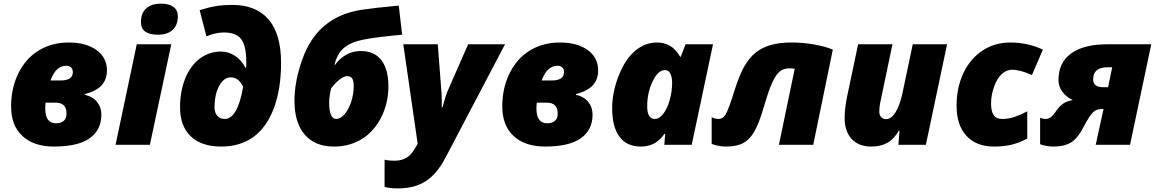

<svg xmlns="http://www.w3.org/2000/svg" viewBox="-20 -797 6369 1057"><path d="M357.9 -563Q454.6 -563 511.7 -521.2Q568.8 -479.5 568.8 -409.2Q568.8 -360.8 540.3 -328.4Q511.7 -295.9 446.8 -278.8V-274.9Q489.7 -266.1 513.9 -236.3Q538.1 -206.5 538.1 -166Q538.1 -82 473.9 -36.1Q409.7 9.8 276.9 9.8Q166 9.8 103.5 -48.1Q41 -106 41 -210.9Q41 -312.5 81.8 -394.5Q122.6 -476.6 194.3 -519.8Q266.1 -563 357.9 -563ZM231 -231.9Q229 -214.4 229 -199.2Q229 -118.2 289.1 -118.2Q314 -118.2 330.1 -131.1Q346.2 -144 346.2 -171.9Q346.2 -231.9 286.1 -231.9ZM314 -354Q380.9 -354 380.9 -399.9Q380.9 -416.5 371.3 -425.8Q361.8 -435.1 346.2 -435.1Q318.4 -435.1 296.6 -417Q274.9 -398.9 257.8 -354Z M805.2 0H616.2L732.9 -553.2H922.9ZM755.9 -674.8Q755.9 -725.1 784.9 -751Q814 -776.9 866.2 -776.9Q910.6 -776.9 934.8 -759Q959 -741.2 959 -708Q959 -659.2 930.7 -632.6Q902.3 -606 849.1 -606Q755.9 -606 755.9 -674.8Z M1527.3 -451.2Q1527.3 -305.7 1487.1 -200Q1446.8 -94.2 1374 -42.2Q1301.3 9.8 1198.2 9.8Q1088.9 9.8 1030 -46.6Q971.2 -103 971.2 -206.1Q971.2 -294.9 999.8 -365.2Q1028.3 -435.5 1079.8 -474.4Q1131.3 -513.2 1196.3 -513.2Q1238.3 -513.2 1274.4 -489.3Q1310.5 -465.3 1331.1 -423.8H1335L1335.9 -441.4V-456.1Q1335.9 -543.9 1308.1 -581.1Q1280.3 -618.2 1212.4 -618.2Q1168.9 -618.2 1116.2 -597.2L1079.1 -741.2Q1130.4 -757.3 1170.7 -763.7Q1210.9 -770 1258.3 -770Q1390.1 -770 1458.7 -689.7Q1527.3 -609.4 1527.3 -451.2ZM1217.3 -142.1Q1252.4 -142.1 1278.3 -187.5Q1304.2 -232.9 1318.4 -319.8Q1293.9 -371.1 1250 -371.1Q1212.4 -371.1 1186.8 -324.5Q1161.1 -277.8 1161.1 -205.1Q1161.1 -176.3 1176.3 -159.2Q1191.4 -142.1 1217.3 -142.1Z M2175.3 -766.1 2193.8 -606 2144 -601.1Q1999 -586.4 1946 -570.6Q1893.1 -554.7 1863.8 -524.2Q1834.5 -493.7 1821.3 -440.9H1825.2Q1850.1 -475.6 1886.2 -495.8Q1922.4 -516.1 1966.3 -516.1Q2041 -516.1 2079.6 -465.6Q2118.2 -415 2118.2 -321.8Q2118.2 -230 2078.9 -151.6Q2039.6 -73.2 1972.2 -31.7Q1904.8 9.8 1817.9 9.8Q1714.4 9.8 1657.7 -55.7Q1601.1 -121.1 1601.1 -243.2Q1601.1 -348.1 1643.8 -468.8Q1686.5 -589.4 1768.3 -657Q1850.1 -724.6 1971.2 -743.2Q2045.4 -754.4 2175.3 -766.1ZM1831.1 -142.1Q1854 -142.1 1876.5 -167.5Q1898.9 -192.9 1913.1 -235.8Q1927.2 -278.8 1927.2 -324.2Q1927.2 -349.6 1919.7 -363.8Q1912.1 -377.9 1891.1 -377.9Q1874.5 -377.9 1850.6 -359.9Q1826.7 -341.8 1803.2 -311Q1799.8 -298.8 1795.9 -275.6Q1792 -252.4 1792 -232.9Q1792 -142.1 1831.1 -142.1Z M2200.2 -553.2H2390.1L2411.1 -278.8L2412.1 -248.5V-206.1H2416Q2434.1 -270.5 2440.4 -286.9Q2446.8 -303.2 2557.1 -553.2H2760.3L2433.1 69.8Q2386.2 160.2 2324.2 200.2Q2262.2 240.2 2172.4 240.2Q2127.4 240.2 2097.2 231.9V82Q2119.6 87.9 2150.4 87.9Q2192.9 87.9 2220 70.1Q2247.1 52.2 2268.1 14.2L2279.3 -5.9Z M3062 -563Q3158.7 -563 3215.8 -521.2Q3272.9 -479.5 3272.9 -409.2Q3272.9 -360.8 3244.4 -328.4Q3215.8 -295.9 3150.9 -278.8V-274.9Q3193.8 -266.1 3218 -236.3Q3242.2 -206.5 3242.2 -166Q3242.2 -82 3178 -36.1Q3113.8 9.8 2981 9.8Q2870.1 9.8 2807.6 -48.1Q2745.1 -106 2745.1 -210.9Q2745.1 -312.5 2785.9 -394.5Q2826.7 -476.6 2898.4 -519.8Q2970.2 -563 3062 -563ZM2935.1 -231.9Q2933.1 -214.4 2933.1 -199.2Q2933.1 -118.2 2993.2 -118.2Q3018.1 -118.2 3034.2 -131.1Q3050.3 -144 3050.3 -171.9Q3050.3 -231.9 2990.2 -231.9ZM3018.1 -354Q3085 -354 3085 -399.9Q3085 -416.5 3075.4 -425.8Q3065.9 -435.1 3050.3 -435.1Q3022.5 -435.1 3000.7 -417Q2979 -398.9 2961.9 -354Z M3585 -142.1Q3609.4 -142.1 3631.6 -170.7Q3653.8 -199.2 3667 -247.1Q3680.2 -294.9 3680.2 -340.8Q3680.2 -372.6 3670.4 -391.8Q3660.6 -411.1 3640.1 -411.1Q3603 -411.1 3573 -349.4Q3543 -287.6 3543 -211.9Q3543 -142.1 3585 -142.1ZM3788.1 0H3637.2L3642.1 -60.1H3638.2Q3610.8 -22 3579.1 -6.1Q3547.4 9.8 3507.3 9.8Q3430.2 9.8 3390.1 -44.7Q3350.1 -99.1 3350.1 -201.2Q3350.1 -288.6 3385.7 -379.4Q3421.4 -470.2 3475.8 -516.6Q3530.3 -563 3596.2 -563Q3637.2 -563 3668.5 -544.7Q3699.7 -526.4 3724.1 -484.9H3728L3753.9 -553.2H3905.3Z M4457 0H4268.1L4355 -418Q4341.8 -420.9 4328.1 -420.9Q4292.5 -420.9 4271.5 -402.6Q4250.5 -384.3 4231.2 -342Q4211.9 -299.8 4188 -217.8Q4158.7 -117.2 4132.8 -72.8Q4106.9 -28.3 4071.3 -9.3Q4035.6 9.8 3977.1 9.8Q3935.1 9.8 3897.9 -4.9V-151.9Q3916 -142.1 3937 -142.1Q3959.5 -142.1 3974.9 -167.2Q3990.2 -192.4 4021 -291Q4050.8 -385.3 4078.1 -432.6Q4105.5 -480 4140.6 -507.8Q4175.8 -535.6 4223.6 -549.3Q4271.5 -563 4336.9 -563Q4400.4 -563 4461.7 -552.2Q4522.9 -541.5 4564.9 -523.9Z M4820.8 -183.1Q4820.8 -161.6 4831.8 -151.4Q4842.8 -141.1 4857.9 -141.1Q4886.7 -141.1 4910.4 -179.4Q4934.1 -217.8 4948.2 -284.2L5004.9 -553.2H5193.8L5077.1 0H4925.8L4932.1 -77.1H4928.2Q4901.9 -31.7 4865.5 -11Q4829.1 9.8 4775.9 9.8Q4707 9.8 4668.5 -32Q4629.9 -73.7 4629.9 -147Q4629.9 -198.7 4642.1 -258.8L4704.1 -553.2H4893.1L4830.1 -252Q4820.8 -211.9 4820.8 -183.1Z M5452.1 9.8Q5355 9.8 5300.5 -49.1Q5246.1 -107.9 5246.1 -215.8Q5246.1 -314 5283.4 -393.8Q5320.8 -473.6 5388.4 -518.3Q5456.1 -563 5542 -563Q5637.2 -563 5721.2 -523.9L5661.1 -383.8Q5596.2 -413.1 5551.3 -413.1Q5521 -413.1 5495.1 -389.6Q5469.2 -366.2 5452.6 -319.6Q5436 -272.9 5436 -228Q5436 -183.6 5450.7 -162.8Q5465.3 -142.1 5497.1 -142.1Q5532.2 -142.1 5565.2 -153.3Q5598.1 -164.6 5635.3 -184.1V-34.2Q5596.2 -12.7 5553 -1.5Q5509.8 9.8 5452.1 9.8Z M6044.9 -196.8Q6016.6 -196.8 5997.6 -179Q5978.5 -161.1 5945.8 -99.1Q5921.4 -53.2 5900.1 -32Q5878.9 -10.7 5850.1 -0.5Q5821.3 9.8 5777.8 9.8Q5742.7 9.8 5706.1 -2.9V-148.9Q5721.2 -142.1 5733.9 -142.1Q5753.4 -142.1 5765.6 -152.1Q5777.8 -162.1 5793.9 -185.1Q5811.5 -211.4 5832.5 -226.1Q5853.5 -240.7 5885.7 -246.1Q5849.6 -263.2 5828.4 -292Q5807.1 -320.8 5807.1 -356Q5807.1 -452.1 5876.5 -502.7Q5945.8 -553.2 6076.2 -553.2H6317.9L6201.2 0H6012.2L6055.2 -196.8ZM6079.1 -426.8Q5998 -426.8 5998 -360.8Q5998 -316.9 6051.8 -316.9H6080.1L6103 -426.8Z"/></svg>

Font: Open Sans Extrabold
Style: Italic
Weight: 800
Italic angle: -12°
Foundry: Ascender Corporation
Version: Version 1.10